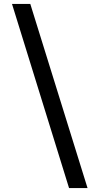

<svg xmlns="http://www.w3.org/2000/svg" viewBox="-20 -797 476 976"><path d="M425 159H331L41 -777H134Z"/></svg>

Font: IBM Plex Sans JP Medm
Style: Regular
Weight: 500
Designer: Mike Abbink; Paul van der Laan; Pieter van Rosmalen; Wujin Sim; Yejin Wi; Jinhee Kim; Boomi Park; Yona Kim; Kichan Ma
Foundry: Sandoll Inc.
Version: Version 1.002